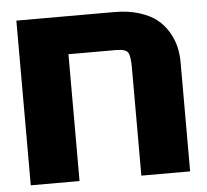

<svg xmlns="http://www.w3.org/2000/svg" viewBox="-47 -666 775 718"><g transform="rotate(-5 340.0 -307.0)"><path d="M40 -616.2H407.2Q459.5 -616.2 500.2 -603.5Q541 -590.8 566.4 -570.6Q591.8 -550.3 608.4 -522.2Q625 -494.1 631.6 -466.1Q638.2 -438 638.2 -407.2V2H455.1V-402.8Q455.1 -447.3 446.3 -460.7Q437.5 -474.1 400.9 -474.1H223.1V2H40Z"/></g></svg>

Font: LT Superior Black
Style: Regular
Weight: 900
Designer: Daniel Lyons
Foundry: LyonsType
Version: Version 2.005